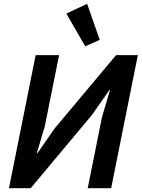

<svg xmlns="http://www.w3.org/2000/svg" viewBox="-20 -987 743 1007"><path d="M167 -698H290L215 -325L173 -183H176L267 -314L589 -698H703L563 0H440L515 -373L557 -515H554L463 -385L141 0H27ZM328 -916 437 -967 503 -778 427 -744Z"/></svg>

Font: IBM Plex Sans SmBld
Style: Italic
Weight: 600
Italic angle: -11°
Designer: Mike Abbink, Paul van der Laan, Pieter van Rosmalen
Foundry: Bold Monday
Version: Version 3.005